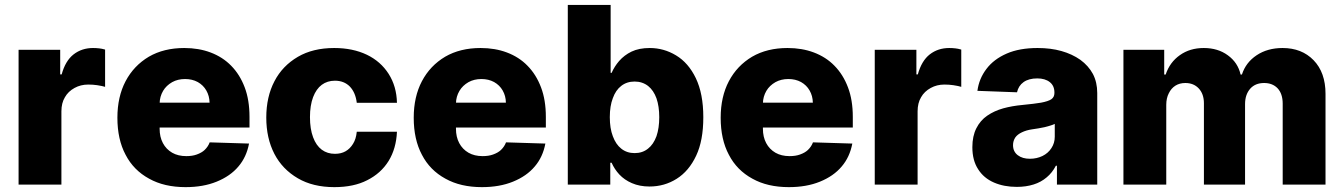

<svg xmlns="http://www.w3.org/2000/svg" viewBox="-20 -747 5437 777"><path d="M228.5 0H55.2V-545.4H223.6V-445.8H229.5Q244.6 -501 277.8 -526.9Q311 -552.7 356.4 -552.7Q369.1 -552.7 381.3 -551.3Q391.6 -550.3 405.3 -546.4V-395.5Q395 -398.9 373 -402.3Q356 -404.8 336.9 -404.8Q306.6 -404.8 281.7 -391.1Q255.9 -377 242.7 -353.5Q228.5 -330.1 228.5 -296.4Z M731 10.3Q644.5 10.3 583.5 -23.9Q520.5 -58.1 488.3 -120.6Q455.1 -182.6 455.1 -270.5Q455.1 -355.5 488.3 -418.5Q521.5 -481.4 582.5 -517.6Q643.1 -552.7 725.6 -552.7Q784.2 -552.7 832 -534.7Q881.3 -516.1 915.5 -481Q950.7 -445.3 970.2 -393.6Q989.7 -342.3 989.7 -273.9V-231H515.6V-331.5H828.1Q827.6 -358.9 814.9 -380.9Q802.7 -402.3 780.3 -415Q757.8 -427.2 729 -427.2Q699.7 -427.2 676.8 -414.6Q652.8 -400.9 640.1 -379.4Q626.5 -356.4 626 -328.6V-226.1Q626 -192.9 639.2 -168Q652.3 -143.1 676.8 -128.9Q700.7 -115.2 733.9 -115.2Q758.3 -115.2 775.9 -121.6Q796.4 -128.9 808.1 -140.1Q822.3 -153.8 828.6 -170.9L987.8 -166Q977.5 -111.3 944.8 -73.2Q912.1 -34.2 856.4 -11.7Q802.2 10.3 731 10.3Z M1333 10.3Q1246.6 10.3 1185.5 -25.4Q1122.6 -62 1090.3 -124.5Q1057.6 -188 1057.6 -271Q1057.6 -355.5 1090.8 -418.5Q1123 -480.5 1185.5 -517.1Q1246.6 -552.7 1332.5 -552.7Q1407.7 -552.7 1464.8 -525.4Q1520.5 -498.5 1552.7 -448.2Q1585 -397.5 1586.4 -331.1H1423.8Q1418.9 -372.1 1396 -396.5Q1372.6 -420.4 1335.4 -420.4Q1304.7 -420.4 1282.2 -403.8Q1259.8 -387.2 1247.1 -354Q1234.4 -320.3 1234.4 -272.9Q1234.4 -225.1 1247.1 -191.4Q1259.3 -158.2 1282.2 -141.1Q1304.7 -124.5 1335.4 -124.5Q1360.4 -124.5 1378.4 -134.8Q1396.5 -145 1408.7 -165Q1420.9 -184.1 1423.8 -213.9H1586.4Q1583.5 -146 1552.7 -95.7Q1521.5 -45.4 1465.8 -17.6Q1411.6 10.3 1333 10.3Z M1930.2 10.3Q1843.8 10.3 1782.7 -23.9Q1719.7 -58.1 1687.5 -120.6Q1654.3 -182.6 1654.3 -270.5Q1654.3 -355.5 1687.5 -418.5Q1720.7 -481.4 1781.7 -517.6Q1842.3 -552.7 1924.8 -552.7Q1983.4 -552.7 2031.2 -534.7Q2080.6 -516.1 2114.7 -481Q2149.9 -445.3 2169.4 -393.6Q2189 -342.3 2189 -273.9V-231H1714.8V-331.5H2027.3Q2026.9 -358.9 2014.2 -380.9Q2002 -402.3 1979.5 -415Q1957 -427.2 1928.2 -427.2Q1898.9 -427.2 1876 -414.6Q1852.1 -400.9 1839.4 -379.4Q1825.7 -356.4 1825.2 -328.6V-226.1Q1825.2 -192.9 1838.4 -168Q1851.6 -143.1 1876 -128.9Q1899.9 -115.2 1933.1 -115.2Q1957.5 -115.2 1975.1 -121.6Q1995.6 -128.9 2007.3 -140.1Q2021.5 -153.8 2027.8 -170.9L2187 -166Q2176.8 -111.3 2144 -73.2Q2111.3 -34.2 2055.7 -11.7Q2001.5 10.3 1930.2 10.3Z M2449.7 0H2277.8V-727.1H2451.2V-452.1H2455.1Q2466.8 -478.5 2485.4 -500Q2506.3 -523.9 2535.6 -538.1Q2565.9 -552.7 2609.4 -552.7Q2666.5 -552.7 2715.8 -522.9Q2766.1 -492.7 2795.9 -430.7Q2826.2 -367.7 2826.2 -272.5Q2826.2 -178.2 2797.4 -117.2Q2768.1 -54.7 2718.3 -23.4Q2668.9 7.8 2608.4 7.8Q2568.4 7.8 2537.1 -5.9Q2506.8 -19 2486.3 -41Q2466.8 -62 2455.1 -88.4H2449.7ZM2447.8 -272.9Q2447.8 -227.5 2460 -195.8Q2472.2 -162.6 2494.1 -145.5Q2516.6 -127.4 2548.3 -127.4Q2580.1 -127.4 2602.5 -145.5Q2624.5 -162.6 2636.7 -195.8Q2647.9 -228.5 2647.9 -272.9Q2647.9 -316.4 2636.7 -349.1Q2625 -381.3 2603 -398.9Q2579.6 -417 2548.3 -417Q2516.6 -417 2494.1 -399.4Q2471.7 -382.3 2460 -349.6Q2447.8 -317.9 2447.8 -272.9Z M3172.4 10.3Q3085.9 10.3 3024.9 -23.9Q2961.9 -58.1 2929.7 -120.6Q2896.5 -182.6 2896.5 -270.5Q2896.5 -355.5 2929.7 -418.5Q2962.9 -481.4 3023.9 -517.6Q3084.5 -552.7 3167 -552.7Q3225.6 -552.7 3273.4 -534.7Q3322.8 -516.1 3356.9 -481Q3392.1 -445.3 3411.6 -393.6Q3431.2 -342.3 3431.2 -273.9V-231H2957V-331.5H3269.5Q3269 -358.9 3256.3 -380.9Q3244.1 -402.3 3221.7 -415Q3199.2 -427.2 3170.4 -427.2Q3141.1 -427.2 3118.2 -414.6Q3094.2 -400.9 3081.5 -379.4Q3067.9 -356.4 3067.4 -328.6V-226.1Q3067.4 -192.9 3080.6 -168Q3093.8 -143.1 3118.2 -128.9Q3142.1 -115.2 3175.3 -115.2Q3199.7 -115.2 3217.3 -121.6Q3237.8 -128.9 3249.5 -140.1Q3263.7 -153.8 3270 -170.9L3429.2 -166Q3418.9 -111.3 3386.2 -73.2Q3353.5 -34.2 3297.9 -11.7Q3243.7 10.3 3172.4 10.3Z M3693.4 0H3520V-545.4H3688.5V-445.8H3694.3Q3709.5 -501 3742.7 -526.9Q3775.9 -552.7 3821.3 -552.7Q3834 -552.7 3846.2 -551.3Q3856.4 -550.3 3870.1 -546.4V-395.5Q3859.9 -398.9 3837.9 -402.3Q3820.8 -404.8 3801.8 -404.8Q3771.5 -404.8 3746.6 -391.1Q3720.7 -377 3707.5 -353.5Q3693.4 -330.1 3693.4 -296.4Z M4094.7 9.3Q4043 9.3 4002.4 -8.3Q3960.9 -26.4 3938.5 -62Q3915 -97.7 3915 -151.4Q3915 -196.3 3931.2 -228Q3947.3 -259.8 3975.1 -278.8Q4003.4 -298.3 4040 -308.6Q4075.7 -318.4 4118.2 -322.3Q4167 -327.1 4192.9 -331.5Q4221.7 -336.9 4234.4 -345.2Q4247.1 -354 4247.1 -370.6V-372.6Q4247.1 -399.9 4228.5 -414.6Q4209.5 -429.7 4177.7 -429.7Q4143.1 -429.7 4122.1 -414.6Q4101.6 -399.9 4095.7 -373.5L3935.5 -379.4Q3941.9 -428.7 3972.2 -468.3Q4001.5 -507.3 4054.2 -530.3Q4105.5 -552.7 4179.2 -552.7Q4232.4 -552.7 4275.4 -540.5Q4318.8 -528.3 4352.1 -504.9Q4384.8 -481 4402.8 -447.8Q4420.4 -414.1 4420.4 -370.6V0H4257.3V-76.2H4252.9Q4238.3 -47.9 4215.8 -29.3Q4192.9 -9.8 4163.1 -0.5Q4132.3 9.3 4094.7 9.3ZM4147.9 -104.5Q4175.3 -104.5 4198.7 -115.7Q4221.7 -127 4234.9 -147.5Q4248.5 -168 4248.5 -193.8V-245.6Q4240.7 -241.7 4230.5 -238.8Q4228.5 -238.3 4220.5 -235.8Q4212.4 -233.4 4207.5 -232.4Q4198.2 -230 4182.1 -227.5Q4163.6 -224.6 4156.7 -223.6Q4133.3 -220.2 4115.2 -211.4Q4097.7 -203.1 4088.9 -190.9Q4079.6 -176.8 4079.6 -159.7Q4079.6 -133.3 4099.1 -118.7Q4117.7 -104.5 4147.9 -104.5Z M4699.7 0H4526.4V-545.4H4691.4V-445.3H4697.3Q4713.9 -495.1 4754.9 -523.9Q4795.4 -552.7 4851.6 -552.7Q4908.7 -552.7 4948.7 -523.4Q4989.7 -493.7 5000.5 -445.3H5005.9Q5021.5 -494.1 5065.4 -523.4Q5109.4 -552.7 5170.4 -552.7Q5248 -552.7 5295.9 -503.4Q5344.2 -453.6 5344.2 -367.2V0H5170.9V-327.6Q5170.9 -367.7 5149.9 -390.1Q5129.4 -411.1 5095.7 -411.1Q5060.1 -411.1 5039.6 -388.2Q5018.6 -364.3 5018.6 -325.7V0H4852.1V-329.1Q4852.1 -366.7 4831.1 -389.2Q4810.5 -411.1 4776.9 -411.1Q4753.9 -411.1 4736.8 -400.4Q4719.7 -389.6 4710 -369.6Q4699.7 -349.6 4699.7 -322.8Z"/></svg>

Font: My Font
Style: Regular
Weight: 500
Designer: Rasmus Andersson
Foundry: rsms
Version: Version 0.001